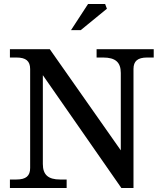

<svg xmlns="http://www.w3.org/2000/svg" viewBox="-20 -948 825 968"><path d="M196 -121V-569L592 0H653V-600C653 -640 674 -658 722 -658H755V-700H467V-658H500C562 -658 589 -634 589 -580V-190L231 -700H30V-658H63C111 -658 132 -640 132 -600V-101C132 -61 111 -43 63 -43H30V0H316V-43H283C223 -43 196 -67 196 -121ZM338 -796H387L519 -904L510 -928H424Z"/></svg>

Font: LT Superior Serif Medium
Style: Regular
Weight: 500
Designer: Daniel Lyons
Foundry: LyonsType
Version: Version 2.120;FEAKit 1.0